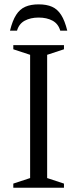

<svg xmlns="http://www.w3.org/2000/svg" viewBox="-20 -882 363 902"><path d="M280.5 -19.5V0H42.5V-19.5L121.5 -45.5V-624.5L42.5 -650.5V-670H280.5V-650.5L201.5 -624.5V-45.5ZM161.5 -799.5Q123.5 -799.5 96.2 -784.8Q69 -770 60 -738H27Q38.5 -785 55.8 -812Q73 -839 98.8 -850.2Q124.5 -861.5 161.5 -861.5Q199 -861.5 224.5 -850.2Q250 -839 267.2 -812Q284.5 -785 296 -738H263Q254 -770 227 -784.8Q200 -799.5 161.5 -799.5Z"/></svg>

Font: Newsreader 16pt
Style: Regular
Weight: 400
Designer: Hugues Gentile
Foundry: Production Type
Version: Version 1.003